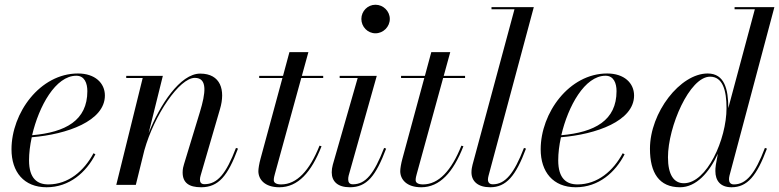

<svg xmlns="http://www.w3.org/2000/svg" viewBox="-20 -780 3287 810"><path d="M102.5 -103.5C102.5 -133.5 106.5 -167 114 -201C262.5 -213 422.5 -269.5 422.5 -377C422.5 -429.5 381 -470 309 -470C148.5 -470 28.5 -303.5 28.5 -150C28.5 -55 80.5 10 176.5 10C273 10 343.5 -53 382.5 -129L374.5 -133.5C335 -59.5 269 -2 184 -2C137.5 -2 102.5 -26.5 102.5 -103.5ZM302 -460.5C337 -460.5 348.5 -428.5 348.5 -395.5C348.5 -272 257 -222 115.5 -209.5C144 -332 214.5 -460.5 302 -460.5Z M582 -451 470.5 0H553L589 -146C631 -295.5 737 -451.5 802 -451.5C857 -451.5 847 -385.5 823.5 -308L756.5 -88C753.5 -79 750.5 -67 750.5 -52.5C750.5 -9.5 776.5 10 828.5 10C902 10 941 -38 984 -153L975.5 -156C934 -47 897.5 -3 842.5 -3C828 -3 823.5 -11.5 823.5 -22C823.5 -27 824.5 -34 826.5 -40L908 -319.5C932 -400 911 -469.5 824.5 -469.5C740 -469.5 654 -337 607 -218L667 -460H512.5V-451Z M1336.5 -163 1328 -165.5C1286 -60 1232 -2 1166 -2C1145.5 -2 1135 -9 1135 -20C1135 -29 1137.5 -38.5 1139.5 -45.5L1251 -451H1343.5V-460H1253.5L1281 -560H1201L1174 -460H1073.5V-451H1171.5L1079 -110C1073.5 -90 1070 -68.5 1070 -58C1070 -23.5 1096.5 10 1158.5 10C1237 10 1293.5 -53 1336.5 -163Z M1504.5 -700C1504.5 -667 1531 -639.5 1564 -639.5C1597 -639.5 1624.5 -667 1624.5 -700C1624.5 -733 1597 -760 1564 -760C1531 -760 1504.5 -733 1504.5 -700ZM1609 -153 1600.5 -156C1558 -46.5 1522.5 -2.5 1468.5 -2.5C1453.5 -2.5 1449 -12 1449 -23.5C1449 -28 1449.5 -34 1451 -39.5L1569.5 -460H1413V-451H1489L1384 -85C1381 -74 1379.5 -63 1379.5 -53C1379.5 -15 1404 10 1456 10C1528 10 1565.5 -38 1609 -153Z M1935 -163 1926.5 -165.5C1884.5 -60 1830.5 -2 1764.5 -2C1744 -2 1733.5 -9 1733.5 -20C1733.5 -29 1736 -38.5 1738 -45.5L1849.5 -451H1942V-460H1852L1879.5 -560H1799.5L1772.5 -460H1672V-451H1770L1677.5 -110C1672 -90 1668.5 -68.5 1668.5 -58C1668.5 -23.5 1695 10 1757 10C1835.5 10 1892 -53 1935 -163Z M2199 -153 2190.5 -156C2148.5 -47 2111 -2.5 2059 -2.5C2044.5 -2.5 2038.5 -11 2038.5 -22.5C2038.5 -26.5 2039.5 -33 2041 -38.5L2232 -750H2053.5V-741H2150.5L1973.5 -85C1971.5 -76 1969 -66.5 1969 -53C1969 -15.5 1996 10 2048 10C2116 10 2156 -38 2199 -153Z M2335 -103.5C2335 -133.5 2339 -167 2346.5 -201C2495 -213 2655 -269.5 2655 -377C2655 -429.5 2613.5 -470 2541.5 -470C2381 -470 2261 -303.5 2261 -150C2261 -55 2313 10 2409 10C2505.5 10 2576 -53 2615 -129L2607 -133.5C2567.5 -59.5 2501.5 -2 2416.5 -2C2370 -2 2335 -26.5 2335 -103.5ZM2534.5 -460.5C2569.5 -460.5 2581 -428.5 2581 -395.5C2581 -272 2489.5 -222 2348 -209.5C2376.5 -332 2447 -460.5 2534.5 -460.5Z M3052.5 -324.5C3052.5 -402.5 3037 -470 2965.5 -470C2849.5 -470 2722 -305.5 2722 -152.5C2722 -51 2760.5 10 2849 10C2917 10 2972.5 -52.5 3008.5 -131.5L3000 -85C2998 -74.5 2998 -63 2998 -58C2998 -18 3019 10 3066 10C3133 10 3172.5 -38 3215.5 -153L3207 -156C3165.5 -47 3128 -2 3076 -2C3060.5 -2 3055.5 -12.5 3055.5 -23C3055.5 -27.5 3056 -33 3057.5 -39L3247 -750H3079V-741H3164.5L3052.5 -324ZM3045 -324C3045 -192 2962 -7 2865 -7C2823 -7 2798 -42.5 2798 -116.5C2798 -245.5 2889 -456.5 2975.5 -456.5C3028.5 -456.5 3045 -400 3045 -324Z"/></svg>

Font: Bodoni* 24pt
Style: Italic
Weight: 400
Italic angle: -13°
Version: Version 2.3